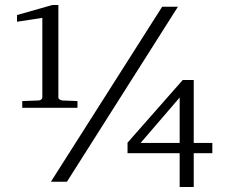

<svg xmlns="http://www.w3.org/2000/svg" viewBox="-20 -725 915 766"><path d="M696.8 -335.9 541 -154.8H696.8ZM68.8 -294.9V-321.8L134.8 -324.2Q141.1 -325.2 145 -328.4Q148.9 -331.5 148.9 -336.9V-653.8L47.9 -638.2V-665L189 -705.1H212.9V-336.9Q212.9 -331.5 217.5 -328.4Q222.2 -325.2 228 -324.2L289.1 -321.8V-294.9ZM247.1 0H183.1L627 -698.2H689.9ZM752.9 -113.8V21H696.8V-113.8H488.8V-155.8L709 -405.8H752.9V-154.8H827.1V-113.8Z"/></svg>

Font: Charis SIL
Style: Regular
Weight: 400
Foundry: SIL International
Version: Version 4.112